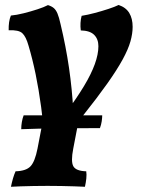

<svg xmlns="http://www.w3.org/2000/svg" viewBox="-20 -487 553 753"><path d="M156.9 81Q150.7 1.7 141.4 -67Q132.1 -135.7 119.8 -195.8Q107.4 -255.9 91.8 -308.2Q81.8 -343.7 67.4 -356.9Q53 -370.2 14 -368.2Q13.6 -384.9 15.6 -399.4Q17.6 -413.8 22.7 -426Q44.9 -428 72.8 -435Q100.7 -442 126.8 -450.5Q152.9 -459 168.1 -467Q182.6 -462.5 191 -455.3Q199.5 -448.1 205.5 -433.8Q211.5 -419.5 217.5 -392.4Q238.6 -304 250.7 -220.6Q262.8 -137.2 267.4 -52.8L240 -47Q281.3 -102.8 309.4 -149.4Q337.5 -196 351.7 -235.1Q365.9 -274.2 365.9 -305.8Q365.9 -333.6 349.4 -350.2Q333 -366.8 296.8 -367.7Q293 -398.3 300.2 -425Q322.9 -428.5 351.1 -436Q379.2 -443.4 405 -451.9Q430.9 -460.4 445.2 -467.5Q473.7 -458 487 -436Q500.2 -414 500.2 -381.7Q500.2 -355.4 491.6 -324.7Q483 -294 461 -253.7Q439.1 -213.5 400.7 -159.2Q362.3 -105 303.2 -30.6Q277 2.5 254.8 29.6Q232.6 56.7 213.9 77.9ZM22.9 245.5Q26.5 228.2 31 212.5Q35.6 196.9 41.1 184.8Q82.2 183.7 99.7 165.2Q117.1 146.7 127.1 95.7L158.6 -68H298.7L267.3 95.7Q257.3 146.7 267.7 165.2Q278.2 183.7 318.2 184.8Q320.2 196.9 318.5 213.2Q316.7 229.6 313.1 245.5Q295.8 244.5 272 243.8Q248.1 243 220.8 242.5Q193.5 242 166.6 242Q139.8 242 112 242.5Q84.2 243 61 243.8Q37.8 244.5 22.9 245.5ZM63.3 19.7Q63.3 5.1 65.8 -9Q68.3 -23.2 72.8 -34.8H380.9Q380.9 -24.8 378.9 -11.2Q376.9 2.4 371.9 15.5Q326 15.5 284.4 15.8Q242.9 16 205.1 16.3Q167.3 16.6 132.1 17.6Q97 18.6 63.3 19.7Z"/></svg>

Font: Vollkorn
Style: Italic
Weight: 400
Italic angle: -11°
Designer: Friedrich Althausen
Foundry: Friedrich Althausen
Version: Version 5.001